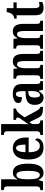

<svg xmlns="http://www.w3.org/2000/svg" viewBox="1318 -2118 810 3487"><g transform="rotate(-90 1723.5 -375.0)"><path d="M328 10Q281 10 250.5 -14.5Q220 -39 202 -78H196L171 0H13V-49H19Q34 -49 48.5 -54Q63 -59 72 -74Q81 -89 81 -120V-644Q81 -687 62.5 -699Q44 -711 18 -711H13V-760H211V-585Q211 -558 209 -521Q207 -484 205 -461H209Q226 -499 256 -523Q286 -547 333 -547Q411 -547 452.5 -480.5Q494 -414 494 -269Q494 -124 451 -57Q408 10 328 10ZM291 -57Q329 -57 346.5 -112.5Q364 -168 364 -271Q364 -378 346.5 -430Q329 -482 290 -482Q244 -482 227 -428.5Q210 -375 210 -270Q210 -167 227 -112Q244 -57 291 -57Z M784 10Q678 10 624 -62Q570 -134 570 -264Q570 -405 624 -476.5Q678 -548 775 -548Q865 -548 917 -486.5Q969 -425 969 -306V-260H701Q703 -155 732 -106Q761 -57 816 -57Q858 -57 884 -82Q910 -107 924 -141Q936 -137 944.5 -127.5Q953 -118 953 -101Q953 -77 936 -51Q919 -25 881.5 -7.5Q844 10 784 10ZM840 -318Q841 -396 826.5 -442.5Q812 -489 778 -489Q744 -489 724 -445Q704 -401 703 -318Z M1015 0V-49H1026Q1037 -49 1050.5 -53.5Q1064 -58 1073.5 -72.5Q1083 -87 1083 -116V-648Q1083 -676 1073 -689Q1063 -702 1050 -706.5Q1037 -711 1026 -711H1015V-760H1213V-377Q1213 -360 1212 -335Q1211 -310 1210.5 -289Q1210 -268 1209 -263L1308 -405Q1325 -427 1328.5 -440.5Q1332 -454 1332 -461Q1332 -489 1290 -489V-536H1496V-489Q1468 -489 1440.5 -467Q1413 -445 1382 -400L1336 -334L1444 -134Q1467 -93 1485 -71Q1503 -49 1522 -49H1526V0H1514Q1453 0 1417.5 -7.5Q1382 -15 1360 -37.5Q1338 -60 1316 -105L1248 -248L1213 -195V-115Q1213 -86 1222.5 -72Q1232 -58 1245 -53.5Q1258 -49 1269 -49H1280V0Z M1689 10Q1637 10 1599.5 -29.5Q1562 -69 1562 -152Q1562 -233 1607.5 -271.5Q1653 -310 1744 -314L1811 -317V-373Q1811 -430 1799.5 -460.5Q1788 -491 1756 -491Q1727 -491 1714.5 -462Q1702 -433 1702 -382Q1596 -382 1596 -448Q1596 -498 1645 -523Q1694 -548 1767 -548Q1853 -548 1897 -509.5Q1941 -471 1941 -377V-120Q1941 -79 1951.5 -64Q1962 -49 1990 -49H1993V0H1836L1819 -74H1811Q1784 -34 1760 -12Q1736 10 1689 10ZM1738 -54Q1772 -54 1792 -92.5Q1812 -131 1812 -191V-268L1778 -265Q1731 -261 1713 -232Q1695 -203 1695 -147Q1695 -104 1705.5 -79Q1716 -54 1738 -54Z M2034 0V-49H2039Q2067 -49 2083 -61Q2099 -73 2099 -119V-421Q2099 -464 2083.5 -475.5Q2068 -487 2042 -487H2038V-536H2215L2225 -461H2229Q2247 -504 2275.5 -526Q2304 -548 2354 -548Q2419 -548 2453 -501.5Q2487 -455 2487 -354V-120Q2487 -74 2500 -61.5Q2513 -49 2540 -49H2544V0H2358V-335Q2358 -399 2346 -435Q2334 -471 2300 -471Q2273 -471 2257 -448.5Q2241 -426 2234.5 -390Q2228 -354 2228 -313V-115Q2228 -72 2242.5 -60.5Q2257 -49 2284 -49H2288V0Z M2580 0V-49H2585Q2613 -49 2629 -61Q2645 -73 2645 -119V-421Q2645 -464 2629.5 -475.5Q2614 -487 2588 -487H2584V-536H2761L2771 -461H2775Q2793 -504 2821.5 -526Q2850 -548 2900 -548Q2965 -548 2999 -501.5Q3033 -455 3033 -354V-120Q3033 -74 3046 -61.5Q3059 -49 3086 -49H3090V0H2904V-335Q2904 -399 2892 -435Q2880 -471 2846 -471Q2819 -471 2803 -448.5Q2787 -426 2780.5 -390Q2774 -354 2774 -313V-115Q2774 -72 2788.5 -60.5Q2803 -49 2830 -49H2834V0Z M3317 10Q3256 10 3222.5 -24.5Q3189 -59 3189 -147V-478H3128V-521Q3158 -523 3178 -535Q3198 -547 3211 -563Q3222 -578 3231.5 -600Q3241 -622 3247 -659H3319V-536H3423V-478H3319V-155Q3319 -107 3330.5 -85.5Q3342 -64 3371 -64Q3404 -64 3431 -73V-12Q3417 -5 3388 2.5Q3359 10 3317 10Z"/></g></svg>

Font: Noto Serif Tamil ExtraCondensed
Style: Bold
Weight: 700
Width: 2
Designer: Indian Type Foundry, Tom Grace, and the Monotype Design Team
Foundry: Monotype Imaging Inc.
Version: Version 2.004; ttfautohint (v1.8.4.7-5d5b)